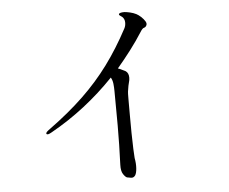

<svg xmlns="http://www.w3.org/2000/svg" viewBox="-55 -839 1109 929"><g transform="rotate(-5 500.0 -374.0)"><path d="M181 -226Q159 -213 155 -221Q153 -225 158.5 -230.5Q164 -236 174 -243Q269 -312 340.5 -380.5Q412 -449 468.5 -525.5Q525 -602 575 -696Q582 -709 581.5 -725.5Q581 -742 570 -752Q563 -758 558.5 -760.5Q554 -763 555 -767Q557 -775 582 -775Q594 -774 609.5 -770.5Q625 -767 639 -760Q649 -755 661 -744Q673 -733 680 -721.5Q687 -710 682 -701Q678 -693 670 -691Q662 -689 653 -674Q625 -630 593 -588Q561 -546 527 -506Q539 -502 550 -496Q554 -494 557.5 -492.5Q561 -491 564 -489Q578 -479 578 -457Q578 -445 574.5 -434.5Q571 -424 566 -390Q565 -385 565 -354Q565 -323 565 -279Q565 -235 565.5 -190.5Q566 -146 567.5 -112Q569 -78 570 -67Q575 -41 573.5 -17.5Q572 6 565 17Q557 28 545 26.5Q533 25 525 23Q517 20 507 5Q497 -10 498 -40Q502 -139 502 -231.5Q502 -324 501 -398Q501 -416 499 -434Q497 -452 489 -465Q421 -394 344 -334Q267 -274 181 -226Z"/></g></svg>

Font: Shippori Mincho TTF
Style: Regular
Weight: 400
Version: Version 2.100